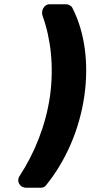

<svg xmlns="http://www.w3.org/2000/svg" viewBox="-20 -762 427 906"><path d="M181 -687C220 -579 235 -448 216 -309C196 -170 143 -39 72 69C56 94 74 124 104 124H172C179 124 191 121 195 115C290 -1 355 -150 378 -309C400 -464 380 -610 322 -724C318 -734 303 -742 292 -742H214C188 -742 172 -711 181 -687Z"/></svg>

Font: Trueno
Style: RoundBdIt
Weight: 700
Designer: Julieta Ulanovsky, Jasper
Foundry: Julieta Ulanovsky, Cannot Into Space Fonts
Version: Version 3.001